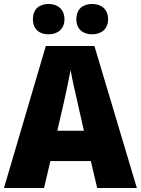

<svg xmlns="http://www.w3.org/2000/svg" viewBox="-20 -948 710 968"><path d="M146 -851C146 -800 179 -775 225 -775C270 -775 305 -801 305 -851C305 -902 270 -928 225 -928C179 -928 146 -903 146 -851ZM365 -851C365 -801 398 -775 445 -775C490 -775 525 -801 525 -851C525 -902 490 -928 445 -928C398 -928 365 -903 365 -851ZM470 0H670L456 -716H211L0 0H202L234 -136H438ZM373 -422 403 -289H269L300 -423C311 -472 328 -550 336 -595C343 -550 363 -466 373 -422Z"/></svg>

Font: Noto Sans Telugu SemiCondensed Black
Style: Regular
Weight: 900
Width: 4
Designer: Jelle Bosma - Monotype Design Team
Foundry: Monotype Imaging Inc.
Version: Version 2.005